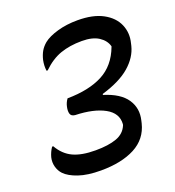

<svg xmlns="http://www.w3.org/2000/svg" viewBox="-134 -826 868 952"><g transform="rotate(-20 300.0 -350.0)"><path d="M381 -720Q463 -720 514.5 -692Q566 -664 585.5 -618.5Q605 -573 592 -522L589 -509Q575 -453 523.5 -408Q472 -363 375 -334L373 -329Q458 -303 491 -254Q524 -205 509 -144L506 -131Q487 -54 416.5 -17Q346 20 237 20Q167 20 120 4Q73 -12 50 -36Q34 -53 27.5 -77Q21 -101 27 -126Q34 -152 49 -174H55Q83 -125 128 -104Q173 -83 246 -83Q314 -83 357 -98.5Q400 -114 416 -154L417 -159Q421 -216 364 -247.5Q307 -279 210 -282Q190 -284 185.5 -298.5Q181 -313 186 -335Q190 -355 203 -373Q316 -374 389 -412Q462 -450 495 -538L496 -541Q487 -574 454.5 -595Q422 -616 366 -616Q302 -616 252.5 -598.5Q203 -581 158 -537H152Q148 -563 154 -593Q160 -618 170.5 -636.5Q181 -655 200 -671Q226 -692 274.5 -706Q323 -720 381 -720Z"/></g></svg>

Font: Recursive Mn Csl St Med
Style: Italic
Weight: 500
Italic angle: -15°
Monospace: yes
Version: Version 1.079;hotconv 1.0.112;makeotfexe 2.5.65598; ttfautoh